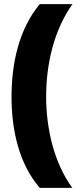

<svg xmlns="http://www.w3.org/2000/svg" viewBox="-20 -754 399 932"><path d="M36 -284C36 -123 72 41 173 158H331C242 36 204 -130 204 -285C204 -443 242 -609 332 -734H173C72 -613 36 -447 36 -284Z"/></svg>

Font: Noto Sans Thai Looped Black
Style: Regular
Weight: 900
Designer: Sasikarn Vongin, Ben Mitchell
Foundry: The Fontpad Ltd
Version: Version 1.001